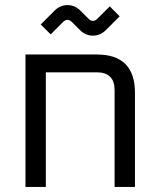

<svg xmlns="http://www.w3.org/2000/svg" viewBox="-20 -734 626 754"><path d="M80 0V-520H360Q510 -520 510 -370V0H430V-380Q430 -450 360 -450H160V0ZM140 -638 194 -692Q216 -714 245 -714Q274 -714 296 -692L328 -660Q336 -652 345 -652Q354 -652 362 -660L411 -709L450 -670L396 -616Q374 -594 345 -594Q316 -594 294 -616L262 -648Q254 -656 245 -656Q236 -656 228 -648L179 -599Z"/></svg>

Font: Oxanium
Style: Regular
Weight: 400
Designer: Severin Meyer
Version: Version 1.001